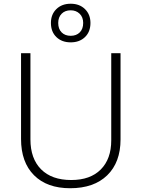

<svg xmlns="http://www.w3.org/2000/svg" viewBox="-20 -999 759 1029"><path d="M626 -713.9V-252Q626 -128.9 554.7 -59.6Q483.4 9.8 356 9.8Q231.9 9.8 162.4 -59.8Q92.8 -129.4 92.8 -253.9V-713.9H143.1V-252Q143.1 -148.9 200.2 -91.6Q257.3 -34.2 361.8 -34.2Q463.9 -34.2 520 -90.6Q576.2 -147 576.2 -247.1V-713.9ZM464.8 -876Q464.8 -828.6 435.5 -800.3Q406.2 -772 358.9 -772Q311.5 -772 282.2 -800.3Q252.9 -828.6 252.9 -876Q252.9 -921.9 282.2 -950.4Q311.5 -979 358.9 -979Q406.2 -979 435.5 -950.2Q464.8 -921.4 464.8 -876ZM292 -876Q292 -843.8 310.3 -825.4Q328.6 -807.1 358.9 -807.1Q389.2 -807.1 407.5 -825.4Q425.8 -843.8 425.8 -876Q425.8 -907.2 406.7 -925.5Q387.7 -943.8 358.9 -943.8Q328.6 -943.8 310.3 -925.3Q292 -906.7 292 -876Z"/></svg>

Font: Zoram GWebM Light
Style: Regular
Weight: 300
Foundry: Ascender Corporation
Version: Version 1.000